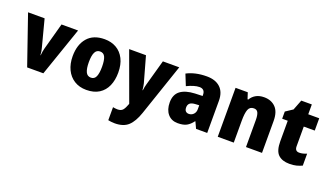

<svg xmlns="http://www.w3.org/2000/svg" viewBox="-80 -1231 3484 2038"><g transform="rotate(20 1662.0 -212.0)"><path d="M192 0 1 -553H188L268 -247Q272 -234 275.5 -212.5Q279 -191 280 -170H283Q284 -190 287.5 -210Q291 -230 295 -246L379 -553H566L375 0Z M1120 -278Q1120 -193 1091.5 -128Q1063 -63 1005.5 -26.5Q948 10 862 10Q783 10 725 -26.5Q667 -63 636 -128Q605 -193 605 -278Q605 -409 671.5 -486Q738 -563 865 -563Q940 -563 997.5 -530Q1055 -497 1087.5 -433Q1120 -369 1120 -278ZM788 -277Q788 -205 805.5 -167Q823 -129 864 -129Q904 -129 920.5 -167Q937 -205 937 -278Q937 -350 920.5 -387Q904 -424 863 -424Q824 -424 806 -387.5Q788 -351 788 -277Z M1143 -553H1333L1414 -264Q1418 -248 1421 -228Q1424 -208 1425 -192H1429Q1431 -211 1434.5 -228Q1438 -245 1443 -263L1524 -553H1709L1509 35Q1473 141 1419 190.5Q1365 240 1268 240Q1245 240 1226.5 237.5Q1208 235 1193 232V85Q1204 87 1217.5 89Q1231 91 1245 91Q1286 91 1305 67.5Q1324 44 1340 -1L1342 -8Z M2019 -563Q2116 -563 2171 -512Q2226 -461 2226 -363V0H2100L2066 -73H2063Q2031 -30 1994.5 -10Q1958 10 1895 10Q1824 10 1782.5 -38.5Q1741 -87 1741 -169Q1741 -258 1797.5 -301Q1854 -344 1961 -349L2046 -352V-362Q2046 -398 2029.5 -414Q2013 -430 1984 -430Q1954 -430 1918 -419Q1882 -408 1843 -389L1793 -513Q1838 -537 1894.5 -550Q1951 -563 2019 -563ZM2008 -245Q1962 -243 1942.5 -226.5Q1923 -210 1923 -179Q1923 -150 1936.5 -136.5Q1950 -123 1972 -123Q2003 -123 2024.5 -145Q2046 -167 2046 -202V-247Z M2666 -563Q2747 -563 2796 -513Q2845 -463 2845 -360V0H2664V-304Q2664 -359 2651 -387Q2638 -415 2604 -415Q2558 -415 2542 -374Q2526 -333 2526 -246V0H2345V-553H2483L2506 -482H2514Q2537 -521 2575 -542Q2613 -563 2666 -563Z M3214 -137Q3235 -137 3255.5 -142Q3276 -147 3298 -156V-21Q3268 -7 3235 1.5Q3202 10 3156 10Q3074 10 3029.5 -32.5Q2985 -75 2985 -182V-414H2922V-495L3002 -548L3047 -664H3166V-553H3290V-414H3166V-191Q3166 -137 3214 -137Z"/></g></svg>

Font: Noto Sans Tamil SemiCondensed Black
Style: Regular
Weight: 900
Width: 4
Designer: Jelle Bosma - Monotype Design Team
Foundry: Monotype Imaging Inc.
Version: Version 2.004; ttfautohint (v1.8.4.7-5d5b)